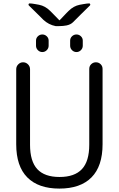

<svg xmlns="http://www.w3.org/2000/svg" viewBox="-20 -1095 696 1125"><path d="M503 -1075Q507 -1075 508.5 -1070.5Q510 -1066 507 -1063L451 -1008L408 -965Q394 -951 370 -946Q350 -942 326 -942H309H306Q265 -950 234 -979L205 -1008L149 -1063Q146 -1066 147.5 -1070.5Q149 -1075 153 -1075Q165 -1075 187 -1071L209 -1067Q245 -1060 274 -1031L287 -1018L327 -977Q327 -976 328 -976L330 -977L369 -1018L382 -1031Q411 -1060 447 -1067L469 -1071Q491 -1075 503 -1075ZM391 -857Q391 -872 402 -882.5Q413 -893 428 -893Q443 -893 454 -882.5Q465 -872 465 -857V-827Q465 -812 454 -801Q443 -790 428 -790Q413 -790 402 -801Q391 -812 391 -827ZM191 -857Q191 -872 202 -882.5Q213 -893 228 -893Q243 -893 254 -882.5Q265 -872 265 -857V-827Q265 -812 254 -801Q243 -790 228 -790Q213 -790 202 -801Q191 -812 191 -827ZM75 -250V-689Q75 -706 87 -718Q99 -730 115 -730Q132 -730 144 -718Q156 -706 156 -689V-247Q156 -150 198.5 -104Q241 -58 329 -58Q417 -58 460 -104Q503 -150 503 -247V-691Q503 -708 514.5 -719Q526 -730 542 -730Q558 -730 569.5 -719Q581 -708 581 -691V-250Q581 -121 516 -55.5Q451 10 328 10Q205 10 140 -55.5Q75 -121 75 -250Z"/></svg>

Font: Rounded Mplus 1c
Style: Regular
Weight: 400
Version: Version 1.059.20150529